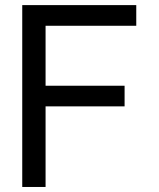

<svg xmlns="http://www.w3.org/2000/svg" viewBox="-20 -743 630 763"><path d="M161.1 -82V-320.3H475.1V-402.3H161.1V-640.6H521.5V-722.7H68.4V0H161.1Z"/></svg>

Font: Giphurs SC
Style: Regular
Weight: 400
Version: Version 0.920